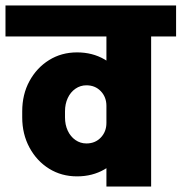

<svg xmlns="http://www.w3.org/2000/svg" viewBox="-45 -680 662 700"><path d="M-25 -547V-660H453V-547ZM36 -251V-275H192V-251ZM192 -274H36Q36 -336 62.5 -384.5Q89 -433 134 -461Q179 -489 236 -489L270 -369Q248 -369 230 -356.5Q212 -344 202 -322.5Q192 -301 192 -274ZM431 -294H343Q343 -326 322.5 -347.5Q302 -369 270 -369L236 -489Q292 -489 336 -463.5Q380 -438 405.5 -394Q431 -350 431 -294ZM192 -252Q192 -225 202 -203.5Q212 -182 230 -169.5Q248 -157 270 -157L236 -37Q179 -37 134 -65Q89 -93 62.5 -142Q36 -191 36 -252ZM431 -232Q431 -177 405.5 -132.5Q380 -88 336 -62.5Q292 -37 236 -37L270 -157Q302 -157 322.5 -178.5Q343 -200 343 -232ZM343 0V-645H506V0ZM253 -547V-660H597V-547Z"/></svg>

Font: Akshar Light
Style: Bold
Weight: 700
Version: Version 1.100